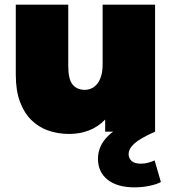

<svg xmlns="http://www.w3.org/2000/svg" viewBox="-20 -567 738 827"><path d="M278 10Q229 10 187 -5Q145 -20 114 -51Q83 -82 65.5 -130Q48 -178 48 -245V-547H274V-284Q274 -225 293 -202.5Q312 -180 345 -180Q360 -180 373.5 -186Q387 -192 398 -205Q409 -218 415.5 -239Q422 -260 422 -290V-547H648V0H433V-52Q402 -20 362.5 -5Q323 10 278 10ZM560 240Q485 240 443.5 207Q402 174 402 117Q402 61 445.5 18.5Q489 -24 569 -49L648 0Q583 29 558.5 51.5Q534 74 534 97Q534 114 546.5 126Q559 138 587 138Q604 138 619.5 133.5Q635 129 646 124L673 217Q655 227 623.5 233.5Q592 240 560 240Z"/></svg>

Font: Montserrat-Alt1 Black
Style: Regular
Weight: 900
Designer: Differentunic
Foundry: Differentunic
Version: Version 7.222